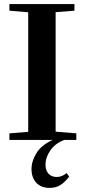

<svg xmlns="http://www.w3.org/2000/svg" viewBox="-20 -683 418 937"><path d="M25.9 0V-32.2L117.7 -39.6V-623L25.9 -630.9V-663.1H343.3V-630.9L251.5 -623.5V-40.5L352.5 -32.2V0H293.5Q249 17.1 225.6 51Q202.1 85 202.1 121.1Q202.1 148.4 216.6 164.6Q231 180.7 257.3 180.7Q282.2 180.7 305.2 161.6L317.4 179.2Q293.9 209 272.7 221.4Q251.5 233.9 221.7 233.9Q180.2 233.9 157 208.7Q133.8 183.6 133.8 142.1Q133.8 103 158 64Q182.1 24.9 236.8 0Z"/></svg>

Font: Elstob 10pt SemiBold
Style: Regular
Weight: 600
Designer: Peter S. Baker
Version: Version 1.015